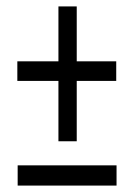

<svg xmlns="http://www.w3.org/2000/svg" viewBox="-20 -595 415 598"><path d="M162 -155H219V-343H342V-404H219V-575H162V-404H34V-343H162ZM35 -17H343V-80H35Z"/></svg>

Font: Inconsolata Condensed
Style: Regular
Weight: 400
Width: 3
Monospace: yes
Designer: Raph Levien, Cyreal, Brenton Simpson
Foundry: Raph Levien, Cyreal, Google
Version: Version 3.100